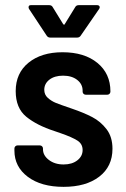

<svg xmlns="http://www.w3.org/2000/svg" viewBox="-20 -720 488 746"><path d="M36 -135V-143Q36 -148 39.5 -151.5Q43 -155 48 -155H135Q140 -155 143.5 -151.5Q147 -148 147 -143V-140Q147 -116 170 -98.5Q193 -81 227 -81Q260 -81 280.5 -97Q301 -113 301 -137Q301 -161 280.5 -174Q260 -187 217 -202L191 -211Q123 -233 82 -266.5Q41 -300 41 -366Q41 -436 91 -476.5Q141 -517 223 -517Q308 -517 358.5 -475.5Q409 -434 409 -365V-364Q409 -359 405.5 -355.5Q402 -352 397 -352H313Q308 -352 304.5 -355.5Q301 -359 301 -364V-368Q301 -393 280 -409.5Q259 -426 225 -426Q192 -426 172 -410.5Q152 -395 152 -371Q152 -352 166 -339.5Q180 -327 197.5 -320Q215 -313 259 -298Q306 -282 338.5 -265Q371 -248 394 -218Q417 -188 417 -142Q417 -73 365.5 -33.5Q314 6 227 6Q140 6 88 -33Q36 -72 36 -135ZM91 -692Q91 -700 100 -700H171Q181 -700 185 -692L225 -627Q227 -624 229 -624Q231 -624 232 -627L272 -692Q276 -700 286 -700H357Q364 -700 366.5 -695.5Q369 -691 365 -685L294 -582Q289 -574 280 -574H175Q166 -574 161 -582L93 -685Q91 -688 91 -692Z"/></svg>

Font: Barlow Semi Condensed SemiBold
Style: Regular
Weight: 600
Width: 4
Designer: Jeremy Tribby
Foundry: Tribby Type
Version: Version 1.408